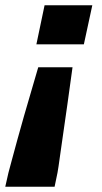

<svg xmlns="http://www.w3.org/2000/svg" viewBox="-30 -530 386 728"><path d="M-10 178 2 125Q6 109 15 76.5Q24 44 35.5 1Q47 -42 61 -90Q75 -138 89 -186Q103 -234 115 -275H245Q234 -196 225.5 -134Q217 -72 210 -26Q203 20 199 51Q195 82 192 100.5Q189 119 188 125L177 178ZM108 -362 139 -510H320L288 -362Z"/></svg>

Font: Saira Thin Expanded
Style: Bold Italic
Weight: 700
Width: 7
Italic angle: -12°
Version: Version 1.101